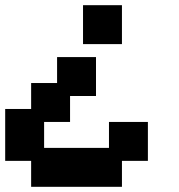

<svg xmlns="http://www.w3.org/2000/svg" viewBox="-20 -520 690 740"><path d="M350 -300H200V-200H100V-100H0V100H100V200H450V100H550V-50H400V50H150V-50H250V-150H350ZM300 -350H450V-500H300Z"/></svg>

Font: LS-VG5000 Bold Shifted
Style: Regular
Weight: 400
Designer: Justin Bihan, 2021
Foundry: Justin Bihan, 2021
Version: Version 1.000;Glyphs 3.1.2 (3151)